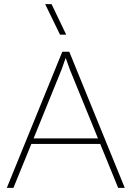

<svg xmlns="http://www.w3.org/2000/svg" viewBox="-20 -911 638 931"><path d="M13 0 282 -660H316L585 0H553L466 -213H132L45 0ZM143 -240H455L319 -573L299 -629H298L279 -575ZM199 -891H230L301 -743H271Z"/></svg>

Font: Human Sans ExtraLight
Style: Regular
Weight: 200
Designer: Tim Radville
Foundry: Continuum
Version: Version 1.000;FEAKit 1.0